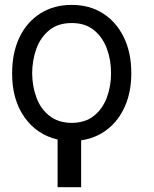

<svg xmlns="http://www.w3.org/2000/svg" viewBox="-20 -573 640 796"><path d="M218.8 5.4Q132.3 -14.6 81.1 -87.6Q29.8 -160.6 30.3 -269.5Q30.3 -355 61 -418.7Q91.8 -482.4 147.7 -517.6Q203.6 -552.7 277.3 -552.7Q351.1 -552.7 406.5 -517.6Q461.9 -482.4 493.2 -418.7Q524.4 -355 524.4 -269.5Q524.4 -192.9 498.5 -133.5Q472.7 -74.2 426 -37.4Q379.4 -0.5 316.4 8.8V203.1H218.8ZM277.3 -63.5Q333.5 -64 369.4 -92.8Q405.3 -121.6 422.9 -168.5Q440.4 -215.3 440.4 -269.5Q440.4 -324.7 422.9 -371.8Q405.3 -418.9 369.4 -448.2Q333.5 -477.5 277.3 -477.5Q221.2 -477.5 184.8 -448.2Q148.4 -418.9 131.1 -371.8Q113.8 -324.7 113.3 -269.5Q113.8 -215.3 131.1 -168.5Q148.4 -121.6 184.8 -92.8Q221.2 -64 277.3 -63.5Z"/></svg>

Font: Inter Display
Style: Regular
Weight: 400
Designer: Rasmus Andersson
Foundry: rsms
Version: Version 4.000;git-37864ae